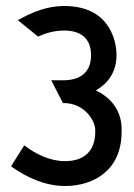

<svg xmlns="http://www.w3.org/2000/svg" viewBox="-20 -610 448 641"><path d="M17 -55 21 -52C67 -19 130 11 197 11C290 11 386 -39 386 -170C389 -239 351 -284 300 -308C339 -331 369 -367 369 -427C369 -452 360 -590 194 -590C138 -590 89 -570 46 -546L39 -543L107 -488L110 -489C136 -501 164 -508 195 -508C249 -508 284 -482 284 -426C284 -362 240 -342 192 -342H151L190 -266H192C264 -266 301 -204 298 -170C298 -104 259 -72 197 -72C148 -72 100 -95 65 -122L61 -125Z"/></svg>

Font: Charger Sport
Style: SeBdNrw
Weight: 600
Designer: Jasper
Foundry: Cannot Into Space Fonts
Version: Version 1.1